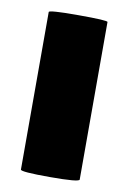

<svg xmlns="http://www.w3.org/2000/svg" viewBox="-64 -527 376 570"><g transform="rotate(10 124.5 -242.0)"><path d="M215 -6Q215 2 126.5 2Q38 2 38 -5V-480Q38 -486 126.5 -486Q215 -486 215 -481Z"/></g></svg>

Font: Lilita One Rus
Style: Regular
Weight: 400
Designer: Juan Montoreano
Foundry: Juan Montoreano
Version: Version 1.002